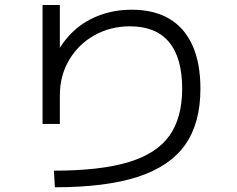

<svg xmlns="http://www.w3.org/2000/svg" viewBox="-20 -749 978 791"><path d="M508.3 -80.6C431.2 -57.5 329.1 -45.9 202.1 -45.9L206.1 22.5C346 22.5 460 8.1 547.9 -20.5C635.7 -49.2 700.7 -93.1 742.7 -152.3C784.7 -211.6 805.7 -288.7 805.7 -383.8C805.7 -454.1 794.8 -513.5 772.9 -562C751.1 -610.5 719.2 -647.1 677.2 -671.9C635.3 -696.6 583.7 -709 522.5 -709C473 -709 426.8 -700.5 383.8 -683.6C340.8 -666.7 303.5 -642.1 272 -609.9C240.4 -577.6 215.8 -539.4 198.2 -495.1H226.6V-728.5H155.3V-238.3H226.6V-356.4C226.6 -410.5 239.4 -459.1 265.1 -502.4C290.9 -545.7 325.7 -579.6 369.6 -604C413.6 -628.4 462.2 -640.6 515.6 -640.6C586.6 -640.6 640.1 -619 676.3 -575.7C712.4 -532.4 730.5 -468.4 730.5 -383.8C730.5 -303.1 712.7 -238.1 677.2 -189C641.8 -139.8 585.4 -103.7 508.3 -80.6Z"/></svg>

Font: Pretendard Variable
Style: Regular
Weight: 400
Designer: Base glyphs from Inter by Rasmus Andersson; Hangeul glyphs from Noto Sans CJK(Source Han Sans) by Jang Soo-young and Kan
Foundry: Kil Hyung-jin
Version: Version 1.309;Glyphs 3.2 (3225)